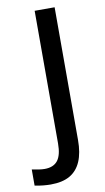

<svg xmlns="http://www.w3.org/2000/svg" viewBox="-98 -751 540 985"><g transform="rotate(-10 172.0 -259.0)"><path d="M84 187Q68 187 46 185Q24 183 1 178V94Q20 98 37 100.5Q54 103 67 103Q113 103 135 75Q157 47 157 -14V-705H261V-13Q261 53 242 97.5Q223 142 184.5 164.5Q146 187 84 187Z"/></g></svg>

Font: Mulish ExtraLight SemiBold
Style: Regular
Weight: 600
Version: Version 3.603